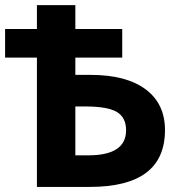

<svg xmlns="http://www.w3.org/2000/svg" viewBox="-20 -734 713 754"><path d="M327.1 -124Q475.1 -124 475.1 -222.7Q475.1 -272.5 439 -294.2Q402.8 -315.9 314.9 -315.9H275.9V-124ZM275.9 -507.8V-439.9H335.9Q475.6 -439.9 551.8 -383.3Q627.9 -326.7 627.9 -223.1Q627.9 0 333 0H125V-507.8H0V-620.1H125V-713.9H275.9V-620.1H460V-507.8Z"/></svg>

Font: NotoSans-Bold
Style: Bold
Weight: 700
Designer: Monotype Design team
Foundry: Monotype Imaging Inc.
Version: Version 1.04